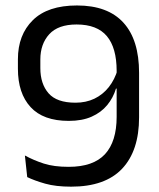

<svg xmlns="http://www.w3.org/2000/svg" viewBox="-20 -671 580 702"><path d="M261.5 -651Q374 -651 431.2 -588.2Q488.5 -525.5 488.5 -404.5V-242Q488.5 -120 426.5 -54.2Q364.5 11.5 240 11.5Q184 11.5 145.2 0.5Q106.5 -10.5 79.5 -23.5L71 -102.5Q103 -85 140 -73Q177 -61 231 -61Q321 -61 363.8 -107.2Q406.5 -153.5 406.5 -244V-412Q406.5 -496 370.8 -538.8Q335 -581.5 260 -581.5Q192.5 -581.5 160 -545.8Q127.5 -510 127.5 -453.5V-422Q127.5 -364.5 157.5 -330Q187.5 -295.5 256 -295.5Q294.5 -295.5 325.2 -310.2Q356 -325 377.8 -352.5Q399.5 -380 410.5 -417.5L418 -347H404Q394 -313.5 372 -286.8Q350 -260 315.2 -244.5Q280.5 -229 231.5 -229Q138 -229 91.8 -279.5Q45.5 -330 45.5 -419.5V-454.5Q45.5 -543.5 100 -597.2Q154.5 -651 261.5 -651Z"/></svg>

Font: Anek Gurmukhi
Style: Regular
Weight: 400
Designer: Sarang Kulkarni (Gurmukhi), Yesha Goshar (Latin)
Foundry: Ek Type
Version: Version 1.003